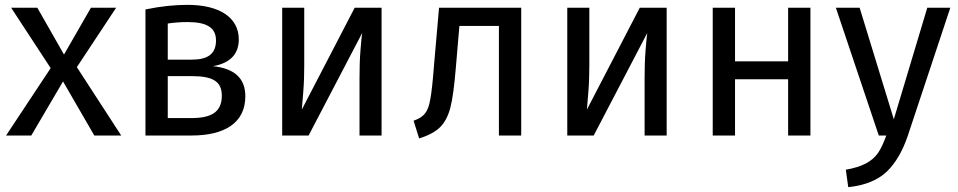

<svg xmlns="http://www.w3.org/2000/svg" viewBox="-20 -559 3950 792"><path d="M459 -527H355L244 -334L134 -527H26L189 -278L5 0H109L240 -223L369 0H480L297 -282Z M858 -286C929 -298 965 -336 965 -396C965 -488 884 -539 753 -539C700 -539 642 -533 580 -520V0H770C905 0 992 -51 992 -162C992 -236 947 -277 858 -286ZM754 -468C833 -468 871 -445 871 -392C871 -335 835 -313 771 -313H672V-462C699 -466 726 -468 754 -468ZM672 -72V-245H772C861 -245 895 -221 895 -164C895 -95 849 -72 770 -72Z M1554 -527H1443L1225 -107C1226 -118 1228 -142 1231 -180C1234 -217 1235 -254 1235 -289V-527H1144V0H1253L1474 -423C1472 -412 1470 -388 1467 -352C1464 -316 1463 -278 1463 -238V0H1554Z M1791 -527 1770 -286C1765 -221 1760 -176 1755 -150C1746 -98 1731 -77 1686 -61L1709 12C1748 0 1777 -16 1796 -35C1815 -54 1829 -81 1838 -116C1847 -151 1854 -205 1860 -276L1875 -452H2038V0H2130V-527Z M2730 -527H2619L2401 -107C2402 -118 2404 -142 2407 -180C2410 -217 2411 -254 2411 -289V-527H2320V0H2429L2650 -423C2648 -412 2646 -388 2643 -352C2640 -316 2639 -278 2639 -238V0H2730Z M3323 0V-527H3231V-306H3012V-527H2920V0H3012V-232H3231V0Z M3900 -527H3805L3667 -67L3526 -527H3428L3605 0H3636C3625 30 3614 54 3602 72C3577 107 3538 129 3469 141L3479 213C3548 206 3601 184 3638 149C3675 113 3703 64 3724 3Z"/></svg>

Font: Fira Sans
Style: Regular
Weight: 400
Designer: Carrois Corporate & Edenspiekermann AG
Foundry: Carrois Corporate GbR & Edenspiekermann AG
Version: Version 4.203